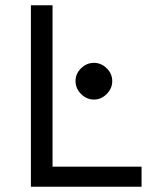

<svg xmlns="http://www.w3.org/2000/svg" viewBox="-20 -706 589 727"><path d="M97 -686H179V-75H516V1H97ZM266 -399Q266 -427 287 -447.5Q308 -468 336 -468Q363 -468 384 -447.5Q405 -427 405 -399Q405 -371 384 -350Q363 -329 336 -329Q308 -329 287 -350Q266 -371 266 -399Z"/></svg>

Font: Bellota
Style: Bold
Weight: 700
Designer: Kemie Guaida
Foundry: Kemie Guaida
Version: Version 4.001